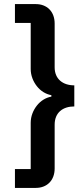

<svg xmlns="http://www.w3.org/2000/svg" viewBox="-20 -780 403 938"><path d="M155 -760C208 -760 247 -725 247 -665V-451C247 -394 287 -363 343 -363V-260C287 -260 247 -230 247 -171V43C247 103 208 138 155 138H53V46H130V-180C130 -212 142 -241 160 -264C178 -287 203 -303 231 -308V-315C203 -320 178 -336 160 -359C142 -382 130 -411 130 -443V-668H53V-760Z"/></svg>

Font: Plexus Sans SemiBold
Style: Regular
Weight: 600
Version: Version 2.001;PS 002.001;hotconv 1.0.70;makeotf.lib2.5.58329